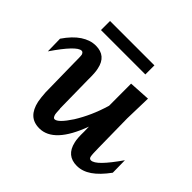

<svg xmlns="http://www.w3.org/2000/svg" viewBox="-215 -921 1126 1126"><g transform="rotate(45 348.0 -357.5)"><path d="M445.3 -201.7Q367.2 11.7 246.6 11.7Q199.2 11.7 170.9 -14.9Q142.6 -41.5 131.3 -94.2Q128.9 -108.4 126.7 -125.5Q124.5 -142.6 123.5 -162.1L119.6 -401.4Q119.6 -428.2 119.1 -445.8Q118.7 -463.4 117.2 -470.7Q114.7 -477.5 110.8 -481.9Q106.9 -486.3 100.1 -486.3Q80.1 -486.3 45.7 -450.2Q11.2 -414.1 -37.1 -343.3L-39.1 -446.3Q2.4 -507.3 47.4 -536.9Q92.3 -566.4 138.7 -566.4Q223.6 -566.4 241.2 -479.5Q248 -452.1 247.1 -395L250.5 -155.8L251.5 -156.2Q252 -140.6 252.7 -130.1Q253.4 -119.6 254.4 -113.8Q260.3 -89.4 272 -89.4Q300.3 -89.4 354 -171.4Q381.3 -215.3 403.3 -264.6Q425.3 -314 442.4 -371.6L441.9 -554.7L574.2 -562.5L569.8 -394V-395L573.2 -155.3Q573.7 -100.1 577.1 -85Q580.1 -69.8 593.3 -69.8Q615.2 -69.8 649.7 -105Q684.1 -140.1 733.9 -211.4L735.4 -109.4Q690.4 -47.9 647 -18.1Q603.5 11.7 557.6 11.7Q472.2 11.7 452.1 -76.7Q444.8 -104.5 446.3 -161.1ZM462.9 -651.9H94.7V-727.1H462.9Z"/></g></svg>

Font: IranNastaliq
Style: Regular
Weight: 400
Designer: Hossein Zahedi
Version: Version 1.5